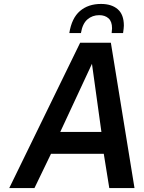

<svg xmlns="http://www.w3.org/2000/svg" viewBox="-20 -955 729 975"><path d="M387 -738H543L663 0H535L507 -174H239L155 0H27ZM495 -285 447 -631 286 -285ZM493 -935Q547 -935 578 -908Q609 -881 609 -825Q609 -815 605 -787H547Q549 -805 549 -811Q549 -846 531 -862Q513 -878 484 -878Q449 -878 424 -856.5Q399 -835 391 -787H332Q344 -863 386 -899Q428 -935 493 -935Z"/></svg>

Font: Exo SemiBold
Style: Italic
Weight: 600
Italic angle: -9°
Designer: Natanael Gama
Foundry: Natanael Gama
Version: Version 1.500; ttfautohint (v1.6)